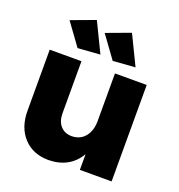

<svg xmlns="http://www.w3.org/2000/svg" viewBox="-139 -889 942 1012"><g transform="rotate(20 332.0 -382.5)"><path d="M596 -541V0H418V-88Q363 6 245 8Q157 8 104.5 -48.5Q52 -105 52 -199V-541H230V-250Q230 -204 253.5 -178Q277 -152 317 -152Q364 -153 391 -186.5Q418 -220 418 -274V-541ZM232 -773 312 -608 187 -599 97 -723ZM429 -773 509 -608 384 -599 294 -723Z"/></g></svg>

Font: Montserrat arm2
Style: Bold
Weight: 700
Designer: Julieta Ulanovsky
Foundry: Julieta Ulanovsky
Version: Version 6.000